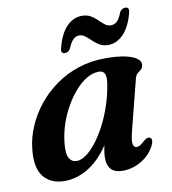

<svg xmlns="http://www.w3.org/2000/svg" viewBox="-78 -738 732 818"><g transform="rotate(-10 288.0 -329.0)"><path d="M455 -146Q445 -107 448.5 -92.2Q452 -77.5 463 -77.5Q471 -77.5 478.8 -82Q486.5 -86.5 498.5 -97.5Q508 -105.5 514 -107.5Q520 -109.5 526 -106.5Q533 -103 533 -93.5Q533 -84 525.5 -69.5Q506 -32.5 468 -10.2Q430 12 388.5 12Q354 12 338 -5.2Q322 -22.5 322 -54Q322 -65.5 323.8 -79.2Q325.5 -93 329.2 -111.5Q333 -130 340 -155Q347 -180 357.5 -214.5L368 -190Q345.5 -126.5 309.2 -81.2Q273 -36 228.5 -12Q184 12 136.5 12Q78 12 46.5 -26.2Q15 -64.5 23.5 -144.5Q28.5 -194 48.8 -241.5Q69 -289 102.5 -331Q136 -373 180.8 -405Q225.5 -437 280 -455Q334.5 -473 396 -473Q448 -473 482 -465.8Q516 -458.5 532.2 -446.2Q548.5 -434 547 -418.5Q545.5 -405.5 538 -399.2Q530.5 -393 522.5 -386.5Q514.5 -380 511 -366.5ZM163.5 -148Q158.5 -101 169.8 -82Q181 -63 201.5 -63Q221 -63 243 -78.8Q265 -94.5 287.2 -123Q309.5 -151.5 329.2 -189.2Q349 -227 364 -271.5Q379 -316 386.5 -364Q391.5 -394 384.8 -407.8Q378 -421.5 360.5 -421.5Q333.5 -421.5 307 -405.8Q280.5 -390 256.5 -362.5Q232.5 -335 212.8 -300Q193 -265 180.2 -226Q167.5 -187 163.5 -148ZM420 -526.5Q398.5 -526.5 382.8 -535.8Q367 -545 354.5 -557.2Q342 -569.5 330.2 -578.8Q318.5 -588 304.5 -588Q289 -588 277.5 -576.2Q266 -564.5 256.5 -540.5Q248 -524.5 232 -524.5Q212 -524.5 220 -551Q235 -609 264 -638.8Q293 -668.5 330.5 -668.5Q352 -668.5 367.8 -659.2Q383.5 -650 395.8 -637.8Q408 -625.5 419.8 -616.2Q431.5 -607 445.5 -607Q462 -607 473.5 -619Q485 -631 493.5 -655Q502 -670.5 518.5 -670.5Q538 -670.5 530.5 -644.5Q515 -586.5 485.8 -556.5Q456.5 -526.5 420 -526.5Z"/></g></svg>

Font: Fraunces SemiBold
Style: Italic
Weight: 600
Italic angle: -16°
Version: Version 1.000;[b76b70a41]